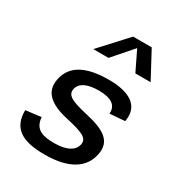

<svg xmlns="http://www.w3.org/2000/svg" viewBox="-191 -937 1003 1077"><g transform="rotate(30 310.0 -399.0)"><path d="M361 -532.5C204 -532.5 126 -481.5 108 -388C91 -302 149.5 -252 263.5 -226.5C374 -202 415 -185 406.5 -140.5C399 -103 359.5 -71 273 -71C201.5 -71 143.5 -82.5 138 -162.5L38.5 -150C37 -31 112.5 11.5 256.5 11.5C412.5 11.5 499 -44 518 -142.5C536 -234 472.5 -274 349.5 -301.5C244.5 -325.5 205.5 -343.5 213.5 -387C222.5 -431.5 270 -452 342 -452C423 -452 462.5 -424.5 457.5 -369.5L555 -377C575 -481.5 500.5 -532.5 361 -532.5ZM198 -637.5H296.5L408.5 -765.5L470.5 -637.5H569.5L477 -810H356.5Z"/></g></svg>

Font: Monaspace Neon Medium
Style: Italic
Weight: 500
Italic angle: -11°
Designer: Riley Cran & the Lettermatic Team
Foundry: Lettermatic
Version: Version 1.200 (Monaspace Neon)